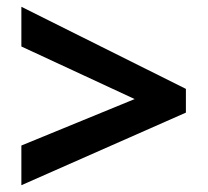

<svg xmlns="http://www.w3.org/2000/svg" viewBox="-20 -645 612 566"><path d="M43 -216 377 -353 43 -508V-625L528 -383V-313L43 -99Z"/></svg>

Font: Noto Sans Ol Chiki
Style: Regular
Weight: 400
Designer: Monotype Design Team, Lewis McGuffie
Foundry: Monotype Imaging Inc.
Version: Version 2.003